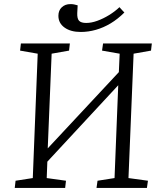

<svg xmlns="http://www.w3.org/2000/svg" viewBox="-20 -917 786 937"><path d="M557 -501 211 -128 208 -48 302 -35 298 0H52L56 -35L140 -48L164 -655L78 -670L82 -705H321L317 -670L232 -655L213 -193L560 -565L564 -655L478 -670L483 -705H721L717 -670L632 -655L607 -48L702 -35L697 0H451L456 -35L539 -48ZM374 -761Q325 -761 295 -782.5Q265 -804 265 -840Q265 -866 281.5 -881.5Q298 -897 324 -897Q333 -897 341 -895.5Q349 -894 359 -891L357 -853Q356 -826 366 -815.5Q376 -805 401 -805Q426 -805 455 -815.5Q484 -826 512.5 -843.5Q541 -861 563 -882Q563 -882 567 -877.5Q571 -873 576.5 -867Q582 -861 587 -856Q555 -824 520 -803Q485 -782 448 -771.5Q411 -761 374 -761Z"/></svg>

Font: Literata 24pt Light
Style: Italic
Weight: 300
Italic angle: -2°
Designer: Latin by Veronika Burian and Jose Scaglione. Greek by Irene Vlachou. Cyrillic by Vera Evstafieva
Foundry: TypeTogether
Version: Version 3.103;gftools[0.9.29]